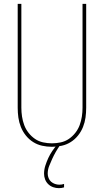

<svg xmlns="http://www.w3.org/2000/svg" viewBox="-20 -755 540 998"><path d="M250 8Q224 8 199 2.5Q174 -3 152.5 -16.5Q131 -30 114.5 -50.5Q98 -71 88.5 -95Q79 -119 75.5 -144Q72 -169 72 -195V-735H91V-195Q91 -172 94.5 -149Q98 -126 106 -104.5Q114 -83 128.5 -64.5Q143 -46 162 -33Q181 -20 204 -15Q227 -10 250 -10Q273 -10 296 -15Q319 -20 338 -33Q357 -46 371.5 -64.5Q386 -83 394 -104.5Q402 -126 405.5 -149Q409 -172 409 -195V-735H428V-195Q428 -169 424.5 -144Q421 -119 411.5 -95Q402 -71 385.5 -50.5Q369 -30 347.5 -16.5Q326 -3 301 2.5Q276 8 250 8ZM286 223Q271 223 256.5 218Q242 213 231 202.5Q220 192 214.5 177.5Q209 163 209 148Q209 127 215.5 106.5Q222 86 231 66.5Q240 47 252 29.5Q264 12 278 -4L282 -8H292V0Q280 17 270 34.5Q260 52 251.5 70.5Q243 89 235.5 108Q228 127 228 148Q228 159 232.5 170.5Q237 182 245.5 189.5Q254 197 265.5 201Q277 205 288 205Q295 205 301 204Q307 203 313 201V219Q306 221 299.5 222Q293 223 286 223Z"/></svg>

Font: Iosevka SS18 Thin
Style: Regular
Weight: 100
Monospace: yes
Designer: Belleve Invis
Foundry: Belleve Invis
Version: Version 25.1.1; ttfautohint (v1.8.4)